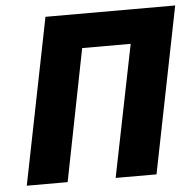

<svg xmlns="http://www.w3.org/2000/svg" viewBox="-49 -699 761 749"><g transform="rotate(-5 332.0 -325.0)"><path d="M26 0 156 -650H664L534 0H374L478 -516H288L186 0Z"/></g></svg>

Font: Source Sans 3 Black
Style: Italic
Weight: 900
Italic angle: -11°
Designer: Paul D. Hunt
Foundry: Adobe
Version: Version 3.052;hotconv 1.1.0;makeotfexe 2.6.0